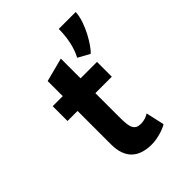

<svg xmlns="http://www.w3.org/2000/svg" viewBox="-205 -809 931 931"><g transform="rotate(-45 260.5 -343.5)"><path d="M77.1 0ZM77.1 -457H146V-560.5L268.1 -592.3V-457H380.9V-355.5H268.1V-191.9Q268.1 -164.6 270 -145.8Q272 -127 277.8 -115.5Q283.7 -104 293.7 -98.9Q303.7 -93.8 319.8 -93.8Q328.1 -93.8 336.2 -95.2Q344.2 -96.7 351.6 -99.1Q358.9 -101.6 364.7 -104.5Q370.6 -107.4 374 -110.4L395.5 -15.6Q390.6 -11.7 379.2 -6.6Q367.7 -1.5 352.5 3.2Q337.4 7.8 320.1 11Q302.7 14.2 285.6 14.2Q252.9 14.2 227.1 5.9Q201.2 -2.4 183.1 -19.5Q165 -36.6 155.5 -63.5Q146 -90.3 146 -127V-355.5H77.1ZM479 -701.2Q477.5 -673.3 467 -643.1Q456.5 -612.8 442.4 -585.9Q428.2 -559.1 413.1 -537.4Q397.9 -515.6 386.7 -506.3L327.1 -539.1Q345.2 -573.2 354 -615.2Q362.8 -657.2 362.8 -701.2Z"/></g></svg>

Font: PT Astra Sans
Style: Bold
Weight: 700
Designer: A.Korolkova, I. Chaeva
Foundry: ParaType Ltd
Version: Version 1.001; ttfautohint (v1.6)